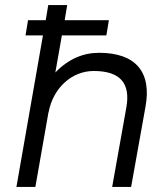

<svg xmlns="http://www.w3.org/2000/svg" viewBox="-20 -740 666 760"><path d="M45 0H120L172 -296V-294C190 -393 265 -459 351 -459C453 -459 498 -413 480 -314L424 0H499L556 -318C581 -456 516 -531 372 -531C311 -531 252 -508 199 -453L225 -600H401L411 -660H236L246 -720H171L161 -660H91L81 -600H150Z"/></svg>

Font: Fixel Display 20240404
Style: Italic
Weight: 400
Italic angle: -10°
Designer: AlfaBravo + MacPaw
Foundry: Kyrylo Tkachov, Marchela Mozhyna, Serhii Makarenko, Maria Weinstein, Zakhar Kryvoshyya
Version: Version 1.211;Glyphs 3.2 (3225)